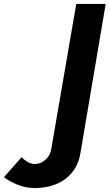

<svg xmlns="http://www.w3.org/2000/svg" viewBox="-221 -720 555 972"><path d="M-112 76 -201 177Q-172 199 -131.5 215.5Q-91 232 -43 232Q14 232 62.5 212.5Q111 193 143.5 153.5Q176 114 186 56L314 -700H165L40 26Q36 63 12 86Q-12 109 -40 110Q-62 111 -80 100.5Q-98 90 -112 76Z"/></svg>

Font: Jost SemiBold
Style: Italic
Weight: 600
Italic angle: -5°
Version: Version 3.710